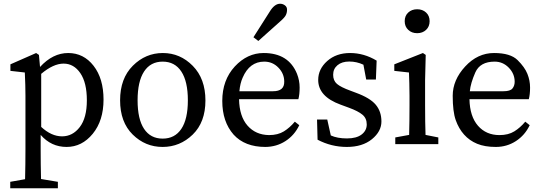

<svg xmlns="http://www.w3.org/2000/svg" viewBox="-20 -777 2923 1035"><path d="M199.2 27.8Q199.2 107.9 201.2 188L292 203.1V237.8H35.2V203.1L115.2 189Q117.2 106.9 117.2 27.8V-261.2Q117.2 -315.4 113.8 -386.2L36.1 -395V-430.2L174.8 -491.2L189.9 -481L195.8 -416Q264.6 -491.2 347.7 -491.2Q430.7 -491.2 484.4 -422.4Q538.1 -353.5 538.1 -240.2Q538.1 -127 480 -55.9Q421.9 15.1 338.9 15.1Q255.9 15.1 199.2 -49.8ZM202.1 -378.9V-92.8Q257.3 -42 314.5 -42Q371.6 -42 409.9 -91.8Q448.2 -141.6 448.2 -236.3Q448.2 -331.1 413.1 -382.6Q377.9 -434.1 322.8 -434.1Q267.6 -434.1 202.1 -378.9Z M856.4 15.1Q763.2 15.1 695.3 -51.8Q627.4 -118.7 627.4 -236.3Q627.4 -354 696 -422.6Q764.6 -491.2 857.9 -491.2Q951.2 -491.2 1019.3 -421.9Q1087.4 -352.5 1087.4 -235.4Q1087.4 -118.2 1018.8 -51.5Q950.2 15.1 856.4 15.1ZM957.5 -391.4Q922.4 -444.8 856.9 -444.8Q791.5 -444.8 756.6 -391.4Q721.7 -337.9 721.7 -236.3Q721.7 -134.8 756.6 -82.3Q791.5 -29.8 856.9 -29.8Q922.4 -29.8 957.5 -82.3Q992.7 -134.8 992.7 -236.3Q992.7 -337.9 957.5 -391.4Z M1410.6 15.1Q1299.8 15.1 1239.3 -51.3Q1178.2 -120.6 1178.2 -232.9Q1178.2 -345.2 1245.6 -418.5Q1313 -491.2 1401.4 -491.2Q1535.6 -491.2 1581.1 -378.9Q1595.2 -342.8 1595.2 -305.2Q1595.2 -267.6 1588.4 -242.2H1268.6Q1270.5 -149.4 1314.5 -99.6Q1358.4 -49.8 1430.2 -48.8Q1478 -48.8 1510.3 -68.8Q1542.5 -88.9 1569.3 -121.1L1593.3 -102.1Q1567.4 -47.9 1519 -16.6Q1470.7 14.6 1410.6 15.1ZM1452.1 -285.2Q1513.2 -285.2 1512.2 -336.9Q1512.2 -379.9 1481 -412.1Q1449.7 -444.8 1404.3 -444.8Q1325.2 -444.8 1288.1 -358.4Q1274.4 -328.1 1270.5 -285.2ZM1489.7 -756.8Q1504.4 -756.8 1516.1 -748Q1527.8 -739.3 1527.3 -724.1Q1527.3 -709 1521 -695.8Q1514.6 -682.6 1492.2 -663.1L1372.6 -556.2L1346.2 -576.2L1433.1 -712.9Q1459.5 -756.8 1489.7 -756.8Z M1869.1 -288.1 1898.9 -276.9Q1975.1 -249 2005.6 -212.4Q2036.1 -175.8 2036.1 -122.1Q2036.1 -68.4 1984.9 -26.6Q1933.6 15.1 1849.6 15.1Q1766.1 15.1 1691.9 -23.9L1689 -132.8H1744.1L1763.2 -46.9Q1798.3 -30.8 1850.1 -30.8Q1901.9 -30.8 1929.4 -52Q1957 -73.2 1957 -106.4Q1957 -139.6 1933.6 -158.9Q1910.2 -178.2 1862.3 -195.8L1815.9 -212.9Q1695.3 -256.8 1695.3 -346.2Q1695.3 -404.8 1743.9 -448Q1792.5 -491.2 1867.2 -491.2Q1941.9 -491.2 2010.3 -450.2L2006.3 -348.1H1954.1L1939 -428.2Q1902.8 -445.3 1862.8 -445.3Q1822.8 -445.3 1799.3 -425.5Q1775.9 -405.8 1775.9 -374Q1775.9 -342.3 1796.4 -324.7Q1816.9 -307.1 1869.1 -288.1Z M2342.8 0H2110.8V-36.1L2185.5 -49.8Q2187.5 -126 2187.5 -210V-259.8Q2187.5 -300.8 2186.5 -328.4Q2185.5 -356 2184.6 -386.2L2105.5 -395V-430.2L2259.8 -491.2L2274.9 -481L2271.5 -345.2V-210Q2271.5 -113.3 2273.9 -49.8L2342.8 -36.1ZM2276.9 -616Q2257.8 -598.1 2228.8 -598.1Q2199.7 -598.1 2180.7 -616Q2161.6 -633.8 2161.6 -662.8Q2161.6 -691.9 2180.7 -709.5Q2199.7 -727.1 2228.8 -727.1Q2257.8 -727.1 2276.9 -709.5Q2295.9 -691.9 2295.9 -662.8Q2295.9 -633.8 2276.9 -616Z M2830.6 -242.2H2510.7Q2512.7 -149.4 2556.6 -99.1Q2600.6 -48.8 2672.4 -48.8Q2720.2 -48.8 2752.4 -68.8Q2784.7 -88.9 2811.5 -121.1L2835.4 -102.1Q2809.6 -47.9 2761 -16.4Q2712.4 15.1 2652.8 15.1Q2593.3 15.1 2552 -2Q2510.7 -19 2481.7 -51.5Q2452.6 -84 2436.5 -129.9Q2420.4 -175.8 2420.4 -260.7Q2420.4 -345.7 2487.5 -418.5Q2554.7 -491.2 2643.1 -491.2Q2731.4 -491.2 2770 -453.1Q2808.6 -415 2823 -378.9Q2837.4 -342.8 2837.4 -305.2Q2837.4 -267.6 2830.6 -242.2ZM2694.3 -285.2Q2730.5 -285.2 2742.4 -300Q2754.4 -314.9 2754.4 -336.4Q2754.4 -379.4 2722.7 -412.1Q2690.9 -444.8 2646.5 -444.8Q2567.9 -444.8 2542.2 -386.5Q2516.6 -328.1 2512.7 -285.2Z"/></svg>

Font: SourceSerifPro-Regular
Style: Regular
Weight: 400
Designer: Frank Grießhammer
Foundry: Adobe Systems Incorporated
Version: Version 1.014;PS Version 1.0;hotconv 1.0.73;makeotf.lib2.5.5